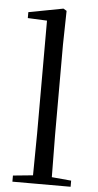

<svg xmlns="http://www.w3.org/2000/svg" viewBox="-56 -840 446 874"><g transform="rotate(5 167.0 -402.5)"><path d="M125 0H301V-28L212 -36L210 -229V-641L213 -796L198 -805L40 -775V-748L128 -744V-229L126 -37L35 -28V0Z"/></g></svg>

Font: Source Han Serif KR
Style: Regular
Weight: 400
Designer: Ryoko NISHIZUKA 西塚涼子 (kana & ideographs); Frank Grießhammer (Latin, Greek & Cyrillic); Wenlong ZHANG 张文龙 (bopomofo); San
Foundry: Adobe
Version: Version 2.001;hotconv 1.1.0;makeotfexe 2.6.0